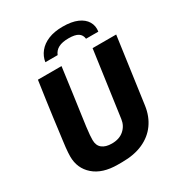

<svg xmlns="http://www.w3.org/2000/svg" viewBox="-207 -1030 1097 1177"><g transform="rotate(-30 341.5 -441.0)"><path d="M282 10Q174 10 114 -42.5Q54 -95 54 -179Q54 -191 55 -206Q56 -221 58 -241.5Q60 -262 64 -290Q68 -318 72.5 -355Q77 -392 83.5 -440.5Q90 -489 98.5 -550Q107 -611 118 -686H285Q271 -581 260.5 -504.5Q250 -428 242.5 -375.5Q235 -323 230.5 -288.5Q226 -254 224.5 -233Q223 -212 223 -198Q223 -159 247.5 -139.5Q272 -120 316 -120Q369 -120 401.5 -148.5Q434 -177 440 -221L505 -686H672L607 -219Q597 -149 560 -97.5Q523 -46 461 -18Q399 10 313 10ZM211 -756Q217 -795 242 -826Q267 -857 309.5 -874.5Q352 -892 411 -892Q474 -892 514.5 -874.5Q555 -857 573.5 -826Q592 -795 586 -756H499Q496 -784 474.5 -798Q453 -812 407 -812Q362 -812 335.5 -798Q309 -784 298 -756Z"/></g></svg>

Font: Chivo Medium
Style: Bold Italic
Weight: 700
Italic angle: -8.05°
Version: Version 2.002